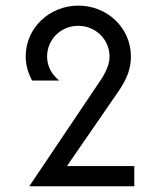

<svg xmlns="http://www.w3.org/2000/svg" viewBox="-20 -653 561 673"><path d="M82.6 0H450.7V-70.8H214.6L395.1 -332.6C427.1 -379.2 438.9 -415.3 438.9 -454.9C438.9 -555.6 355.6 -633.3 254.9 -633.3C153.5 -633.3 70.1 -555.6 70.1 -454.9C70.1 -425.7 77.8 -398.6 92.4 -370.8H187.5C159 -393.8 145.1 -422.9 145.1 -454.9C145.1 -514.6 193.1 -562.5 254.2 -562.5C315.3 -562.5 363.9 -514.6 363.9 -454.9C363.9 -432.6 356.2 -407.6 333.3 -372.9Z"/></svg>

Font: Afacad
Style: Regular
Weight: 400
Designer: Kristian Moeller
Foundry: Dicotype
Version: Version 1.000